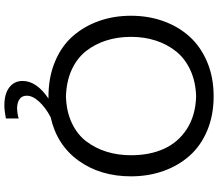

<svg xmlns="http://www.w3.org/2000/svg" viewBox="-78 -688 974 857"><g transform="rotate(90 408.5 -259.0)"><path d="M502.4 1.5Q460 23.9 433.3 52.7Q406.7 81.5 406.7 107.9Q406.7 148.4 460.9 151.4Q492.7 149.9 508.3 144V201.2Q473.1 208 450.2 208Q397.9 208 369.4 185.8Q340.8 163.6 340.8 126.5Q340.8 64.5 419.4 11.2H412.1Q323.7 11.2 253.7 -18.3Q183.6 -47.9 139.6 -98.9Q95.7 -149.9 72.8 -215.6Q49.8 -281.2 49.8 -356.9Q49.8 -435.1 74 -502.2Q98.1 -569.3 143.3 -619.1Q188.5 -668.9 256.8 -697.5Q325.2 -726.1 409.2 -726.1Q494.1 -726.1 562.5 -697.3Q630.9 -668.5 675 -618.4Q719.2 -568.4 742.9 -501.5Q766.6 -434.6 766.6 -357.4Q766.6 -220.2 696.5 -123Q626.5 -25.9 502.4 1.5ZM409.7 -66.9Q476.6 -68.8 527.8 -92.8Q579.1 -116.7 610.1 -157.2Q641.1 -197.8 656.7 -248.3Q672.4 -298.8 672.4 -357.4Q672.4 -440.9 643.6 -504.6Q614.7 -568.4 554.7 -606.9Q494.6 -645.5 409.7 -647.9Q344.2 -646 292.7 -622.3Q241.2 -598.6 209.2 -558.8Q177.2 -519 160.6 -467.8Q144 -416.5 144 -357.4Q144 -297.9 160.2 -247.1Q176.3 -196.3 207.8 -156.2Q239.3 -116.2 291 -92.5Q342.8 -68.8 409.7 -66.9Z"/></g></svg>

Font: Commissioner Flair
Style: Regular
Weight: 400
Designer: Kostas Bartsokas
Foundry: Kostas Bartsokas
Version: Version 1.000